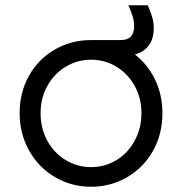

<svg xmlns="http://www.w3.org/2000/svg" viewBox="-20 -701 695 733"><path d="M55 -269Q55 -348 90.5 -411.5Q126 -475 188.5 -511.5Q251 -548 328 -548H441Q492 -548 492 -601Q492 -620 486.5 -638Q481 -656 470 -681H544Q555 -656 561 -636Q567 -616 567 -594Q567 -553 548 -527.5Q529 -502 495 -493Q544 -455 572 -397Q600 -339 600 -269Q600 -188 563.5 -124Q527 -60 464.5 -24Q402 12 328 12Q253 12 190.5 -24.5Q128 -61 91.5 -125.5Q55 -190 55 -269ZM328 -63Q381 -63 425 -90Q469 -117 494.5 -164.5Q520 -212 520 -269Q520 -326 494.5 -372.5Q469 -419 425 -446Q381 -473 328 -473Q275 -473 230.5 -446Q186 -419 160.5 -372.5Q135 -326 135 -269Q135 -211 160.5 -164Q186 -117 230.5 -90Q275 -63 328 -63Z"/></svg>

Font: Eudoxus Sans
Style: Regular
Weight: 400
Designer: Stijn de Vries
Foundry: tokotype
Version: Version 2.005